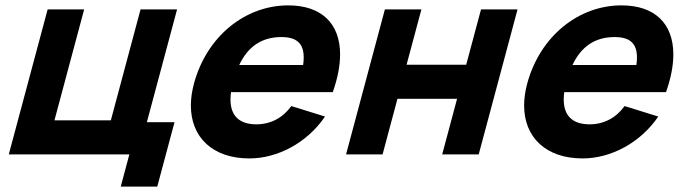

<svg xmlns="http://www.w3.org/2000/svg" viewBox="-20 -575 2553 715"><path d="M429.6 120H565.6L629.9 -120H526.9L639.4 -540H503.4L392.8 -127H182.8L293.4 -540H157.4L12.7 0H461.7Z M840.3 -232H1219.3C1237.6 -284 1246.5 -331.1 1246.5 -372.3C1246.5 -486.4 1178.3 -555 1053.4 -555C893.4 -555 749.6 -440 702.1 -263C694.5 -234.5 690.8 -207.4 690.8 -182.1C690.8 -63.8 771.8 15 908.6 15C1012.6 15 1122.9 -42 1190.4 -141L1064.9 -180C1033.1 -136 987.7 -112 934.7 -112C870.4 -112 838.3 -144.8 838.3 -204.5C838.3 -213.1 839 -222.3 840.3 -232ZM1027.7 -437C1084.1 -437 1111 -414 1111 -361.1C1111 -352.6 1110.3 -343.2 1108.9 -333H870.9C903.2 -401.5 954.7 -437 1027.7 -437Z M1268.7 0H1404.7L1460.1 -207H1682.1L1626.7 0H1762.7L1907.3 -540H1771.3L1716.1 -334H1494.1L1549.3 -540H1413.3Z M2081.3 -232H2460.3C2478.6 -284 2487.5 -331.1 2487.5 -372.3C2487.5 -486.4 2419.3 -555 2294.4 -555C2134.4 -555 1990.6 -440 1943.1 -263C1935.5 -234.5 1931.8 -207.4 1931.8 -182.1C1931.8 -63.8 2012.8 15 2149.6 15C2253.6 15 2363.9 -42 2431.4 -141L2305.9 -180C2274.1 -136 2228.7 -112 2175.7 -112C2111.4 -112 2079.3 -144.8 2079.3 -204.5C2079.3 -213.1 2080 -222.3 2081.3 -232ZM2268.7 -437C2325.1 -437 2352 -414 2352 -361.1C2352 -352.6 2351.3 -343.2 2349.9 -333H2111.9C2144.2 -401.5 2195.7 -437 2268.7 -437Z"/></svg>

Font: Manrope
Style: ExtraBoldItalic
Weight: 800
Italic angle: -15°
Designer: Mikhail Sharanda
Foundry: Mikhail Sharanda
Version: Version 4.502;hotconv 1.0.109;makeotfexe 2.5.65596